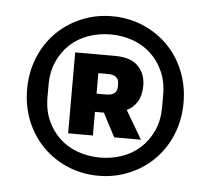

<svg xmlns="http://www.w3.org/2000/svg" viewBox="-39 -751 541 494"><g transform="rotate(5 232.0 -504.0)"><path d="M232 -298Q190 -298 153 -313.5Q116 -329 88.5 -356.5Q61 -384 45.5 -422Q30 -460 30 -504Q30 -548 45.5 -586Q61 -624 88.5 -651.5Q116 -679 153 -694.5Q190 -710 232 -710Q274 -710 311 -694.5Q348 -679 375.5 -651.5Q403 -624 418.5 -586Q434 -548 434 -504Q434 -460 418.5 -422Q403 -384 375.5 -356.5Q348 -329 311 -313.5Q274 -298 232 -298ZM232 -345Q262 -345 289 -354.5Q316 -364 336 -382.5Q356 -401 368 -427.5Q380 -454 380 -488V-520Q380 -554 368 -580.5Q356 -607 336 -625.5Q316 -644 289 -653.5Q262 -663 232 -663Q202 -663 175 -653.5Q148 -644 128 -625.5Q108 -607 96 -580.5Q84 -554 84 -520V-488Q84 -454 96 -427.5Q108 -401 128 -382.5Q148 -364 175 -354.5Q202 -345 232 -345ZM209 -400H145V-609H247Q289 -609 308 -589Q327 -569 327 -539Q327 -514 317 -497.5Q307 -481 290 -473L333 -400H264L232 -461H209ZM234 -508Q262 -508 262 -531V-538Q262 -561 234 -561H209V-508Z"/></g></svg>

Font: IBM Plex Sans KR
Style: Bold
Weight: 700
Designer: Mike Abbink; Paul van der Laan; Pieter van Rosmalen; Wujin Sim; Chorong Kim; Dohee Lee;
Foundry: Sandoll Inc.
Version: Version 1.001